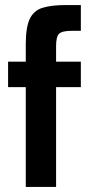

<svg xmlns="http://www.w3.org/2000/svg" viewBox="-20 -740 374 760"><path d="M82 0V-565Q82 -631 97.5 -664.5Q113 -698 148 -709Q183 -720 241 -720H300V-618H264Q226 -618 214 -606.5Q202 -595 202 -558V0ZM12 -395V-496H300V-395Z"/></svg>

Font: Host Grotesk SemiBold
Style: Regular
Weight: 600
Designer: Doukan Karapınar
Foundry: Element Type
Version: Version 1.003